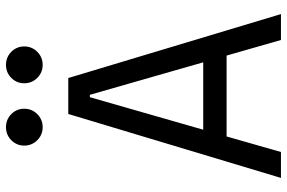

<svg xmlns="http://www.w3.org/2000/svg" viewBox="-175 -761 936 626"><g transform="rotate(-90 293.0 -448.0)"><path d="M25.9 0 234.4 -693.4H351.6L560.1 0H475.6L424.8 -177.2H161.1L110.4 0ZM183.1 -253.4H402.8L296.9 -623H289.1ZM191.4 -776.9Q166.5 -776.9 148.9 -794.4Q131.3 -812 131.3 -836.9Q131.3 -861.8 148.9 -879.2Q166.5 -896.5 191.4 -896.5Q216.3 -896.5 233.9 -879.2Q251.5 -861.8 251.5 -836.9Q251.5 -812 233.9 -794.4Q216.3 -776.9 191.4 -776.9ZM394.5 -776.9Q369.6 -776.9 352.1 -794.4Q334.5 -812 334.5 -836.9Q334.5 -861.8 352.1 -879.2Q369.6 -896.5 394.5 -896.5Q419.4 -896.5 437 -879.2Q454.6 -861.8 454.6 -836.9Q454.6 -812 437 -794.4Q419.4 -776.9 394.5 -776.9Z"/></g></svg>

Font: Cascadia Mono SemiLight
Style: Regular
Weight: 350
Monospace: yes
Designer: Aaron Bell
Foundry: Saja Typeworks
Version: Version 2404.023; ttfautohint (v1.8.4)